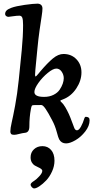

<svg xmlns="http://www.w3.org/2000/svg" viewBox="-20 -737 515 1060"><path d="M83.5 -295.4 100.1 -460.4Q107.4 -536.1 107.4 -598.6Q107.4 -628.4 103 -639.4Q98.6 -650.4 86.9 -650.4Q72.8 -650.4 51.3 -647.2Q29.8 -644 26.9 -644Q19.5 -644 13.9 -648.4Q8.3 -652.8 8.3 -659.2Q8.3 -670.9 15.9 -678.7Q23.4 -686.5 42.5 -693.8Q67.4 -703.1 116 -710Q164.6 -716.8 187 -716.8Q199.2 -716.8 206.8 -710Q214.4 -703.1 214.4 -689.9Q214.4 -675.3 210.2 -648.9Q206.1 -622.6 198.7 -572Q191.4 -521.5 186 -462.9L175.3 -352.1Q171.4 -314.9 176.3 -314.9Q178.2 -314.9 182.6 -319.3Q187 -323.7 193.6 -331.8Q200.2 -339.8 201.7 -341.8Q242.2 -389.6 272 -414.3Q301.8 -439 330.6 -439Q374 -439 401.9 -409.9Q429.7 -380.9 429.7 -337.4Q429.7 -291.5 401.1 -248.5Q372.6 -205.6 328.1 -188.5Q313 -183.1 313 -181.2Q313 -179.2 315.9 -176Q318.8 -172.9 323 -168.7Q327.1 -164.6 329.1 -162.1Q335 -153.8 340.6 -145Q346.2 -136.2 351.3 -125.5Q356.4 -114.7 360.4 -106.9Q364.3 -99.1 368.9 -86.7Q373.5 -74.2 375.7 -68.6Q377.9 -63 382.8 -50Q387.7 -37.1 388.7 -34.2Q394 -18.1 404.3 -17.6Q415.5 -17.1 427 -38.1Q438.5 -59.1 444.8 -81.1Q448.2 -92.3 454.1 -92.3Q465.3 -91.3 470 -87.2Q474.6 -83 474.6 -72.3Q474.6 -42 450.7 -11.2Q426.8 19.5 396.5 37.1Q366.2 54.7 344.7 54.7Q318.8 54.7 306.6 32.2Q302.2 24.9 293 -9.5Q283.7 -43.9 268.6 -71.8Q246.6 -114.3 231.9 -135.7Q217.3 -157.2 208 -157.2Q204.1 -157.2 187 -157Q169.9 -156.7 165.5 -156.7Q157.7 -156.7 155.3 -152.1Q152.8 -147.5 150.4 -133.8Q142.1 -90.8 142.1 -39.1Q142.1 -6.3 118.7 -3.9Q104 -2.4 85.9 2.4Q67.9 7.3 58.1 7.3Q45.9 7.3 41.5 2.7Q37.1 -2 37.1 -10.7Q37.1 -28.8 44.4 -60.3Q51.8 -91.8 63.5 -154.1Q75.2 -216.3 83.5 -295.4ZM169.9 -229Q169.9 -202.1 223.6 -202.1Q252.9 -202.1 275.4 -213.4Q297.9 -224.6 309.3 -241.7Q320.8 -258.8 326.4 -275.1Q332 -291.5 332 -305.2Q332 -324.7 320.3 -341.6Q308.6 -358.4 291 -358.4Q272.9 -358.4 243.7 -334.5Q214.4 -310.5 192.1 -279.3Q169.9 -248 169.9 -229ZM148.9 282.2Q148.9 273.4 168.9 261.2Q181.2 253.4 197.3 235.8Q213.4 218.3 213.4 206.5Q213.4 200.2 206.8 195.3Q200.2 190.4 190.7 186.3Q181.2 182.1 171.6 176.5Q162.1 170.9 155.5 159.4Q148.9 147.9 148.9 131.8Q148.9 104.5 167.5 87.2Q186 69.8 214.4 69.8Q243.7 69.8 262.2 91.1Q280.8 112.3 280.8 150.4Q280.8 180.2 267.3 209.7Q253.9 239.3 235.1 259Q216.3 278.8 198 291Q179.7 303.2 168.9 303.2Q161.6 303.2 155.3 295.9Q148.9 288.6 148.9 282.2Z"/></svg>

Font: Cooper* Medium
Style: Italic
Weight: 500
Italic angle: -7°
Designer: Owen Earl
Foundry: indestructible type*
Version: Version 0.001